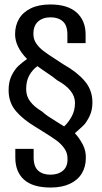

<svg xmlns="http://www.w3.org/2000/svg" viewBox="-20 -700 458 859"><path d="M315 -104Q334 -84 349.8 -54.5Q365.5 -25 364 9Q363.5 47 345.8 76.2Q328 105.5 292.8 122.2Q257.5 139 207 139Q126.5 139 87.5 103.8Q48.5 68.5 48.5 5V-34H130.5V4Q130.5 45.5 150.8 63.5Q171 81.5 205.5 81.5Q241 81.5 262.2 63Q283.5 44.5 282 8.5Q282 -16 268 -36Q254 -56 232.5 -71.8Q211 -87.5 172 -111.5L140 -131.5Q83.5 -165 51 -203.2Q18.5 -241.5 18.5 -296.5Q18.5 -335 32.2 -362.5Q46 -390 62.8 -405.5Q79.5 -421 101 -436Q47.5 -491 47.5 -547Q47.5 -585.5 65 -615.5Q82.5 -645.5 118 -662.8Q153.5 -680 205 -680Q283 -680 323 -643.8Q363 -607.5 363 -546V-507H281.5V-545Q281.5 -586.5 261 -604.5Q240.5 -622.5 206.5 -622.5Q171.5 -622.5 150.2 -603.5Q129 -584.5 129.5 -547Q129.5 -524 142 -505.8Q154.5 -487.5 173.2 -473Q192 -458.5 227 -436Q258.5 -416 265.5 -411Q323.5 -378.5 358.5 -338Q393.5 -297.5 393.5 -241.5Q393.5 -205.5 379.8 -178.5Q366 -151.5 355 -140.5Q344 -129.5 315 -104ZM97 -301Q97 -269.5 115.5 -245.5Q134 -221.5 167 -202Q181.5 -189 196 -179.2Q210.5 -169.5 238 -152.5L267 -134.5Q286 -152 300.8 -179Q315.5 -206 315.5 -239.5Q315.5 -297.5 235.5 -341Q219 -355 184.5 -378Q179 -382 167.2 -389.8Q155.5 -397.5 147.5 -404Q125.5 -388.5 111.2 -363.2Q97 -338 97 -301Z"/></svg>

Font: Anybody Narrow Medium
Style: Regular
Weight: 500
Width: 3
Designer: Tyler Finck
Foundry: Etcetera Type Company
Version: Version 1.000; ttfautohint (v1.8)